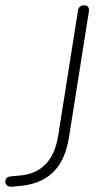

<svg xmlns="http://www.w3.org/2000/svg" viewBox="-69 -696 386 722"><path d="M-49 -13Q-49 -22 -43.5 -27Q-38 -32 -27 -33L6 -36Q66 -41 102.5 -78.5Q139 -116 150 -187L224 -655Q227 -676 248 -676Q258 -676 262.5 -669.5Q267 -663 265 -651L190 -177Q181 -122 158.5 -84Q136 -46 98.5 -24Q61 -2 8 3L-23 6Q-35 7 -42 2Q-49 -3 -49 -13Z"/></svg>

Font: SN Pro Thin
Style: Italic
Weight: 200
Italic angle: -9°
Designer: Tobias Whetton
Foundry: Supernotes
Version: Version 1.003;Glyphs 3.3 (3324)